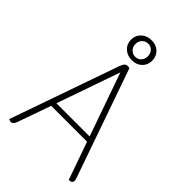

<svg xmlns="http://www.w3.org/2000/svg" viewBox="-267 -1010 1117 1117"><g transform="rotate(45 291.5 -452.0)"><path d="M30 0 265 -671Q272 -690 280 -698Q288 -706 300 -706Q308 -706 315 -703L550 -31Q553 -22 553 -15Q553 6 525 6L443 -227H148L76 -23Q66 6 48 6Q39 6 30 0ZM432 -259 295 -649 159 -259ZM204 -828Q204 -864 229 -887Q254 -910 292 -910Q330 -910 354 -887Q378 -864 378 -828Q378 -792 354 -769Q330 -746 292 -746Q254 -746 229 -769Q204 -792 204 -828ZM342 -828Q342 -851 328 -866.5Q314 -882 292 -882Q270 -882 255 -866.5Q240 -851 240 -828Q240 -805 255 -789.5Q270 -774 292 -774Q314 -774 328 -789.5Q342 -805 342 -828Z"/></g></svg>

Font: Thasadith
Style: Regular
Weight: 400
Designer: Cadson Demak Co.,Ltd.
Foundry: Cadson Demak Co.,Ltd.
Version: Version 1.000; ttfautohint (v1.6)